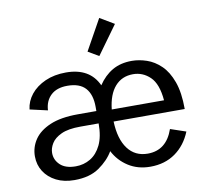

<svg xmlns="http://www.w3.org/2000/svg" viewBox="-86 -879 1059 984"><g transform="rotate(-10 444.0 -387.0)"><path d="M224.1 11.7Q169.9 11.7 129.6 -8.5Q89.4 -28.8 66.9 -63.7Q44.4 -98.6 44.4 -143.1Q44.4 -190.4 71 -230Q97.7 -269.5 153.8 -293.5Q210 -317.4 298.3 -317.4H395V-339.4Q395 -403.3 364.7 -437Q334.5 -470.7 270.5 -470.7Q215.3 -470.7 184.6 -441.7Q153.8 -412.6 151.4 -363.8L59.1 -384.8Q64 -427.2 92 -462.2Q120.1 -497.1 167.2 -518.1Q214.4 -539.1 275.4 -539.1Q398.9 -539.1 442.9 -442.9Q474.1 -489.7 516.8 -514.4Q559.6 -539.1 617.7 -539.1Q655.8 -539.1 695.3 -525.6Q734.9 -512.2 768.3 -480Q801.8 -447.8 822.3 -391.4Q842.8 -335 842.8 -249H472.7Q476.1 -157.2 513.7 -106.9Q551.3 -56.6 617.2 -56.6Q714.4 -56.6 750.5 -161.1L831.1 -133.8Q803.7 -65.9 749.3 -27.1Q694.8 11.7 618.7 11.7Q553.7 11.7 504.6 -19.8Q455.6 -51.3 429.2 -102.5Q403.3 -58.1 353.3 -23.2Q303.2 11.7 224.1 11.7ZM474.1 -311.5H746.1Q738.8 -397.9 700.9 -434.3Q663.1 -470.7 612.3 -470.7Q554.2 -470.7 518.3 -429.7Q482.4 -388.7 474.1 -311.5ZM242.7 -56.6Q284.2 -56.6 318.8 -77.1Q353.5 -97.7 374.5 -140.9Q395.5 -184.1 395.5 -252.9H300.3Q236.8 -252.9 200.7 -236.1Q164.6 -219.2 149.4 -194.3Q134.3 -169.4 134.3 -145Q134.3 -108.4 161.9 -82.5Q189.5 -56.6 242.7 -56.6ZM459 -592.3 403.3 -625 492.2 -784.7 566.4 -740.7Z"/></g></svg>

Font: Schibsted Grotesk
Style: Regular
Weight: 400
Designer: Bakken & Baeck AS, Henrik Kongsvoll
Foundry: Schibsted ASA
Version: Version 1.100; ttfautohint (v1.8.4.7-5d5b);gftools[0.9.25]